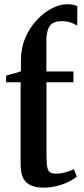

<svg xmlns="http://www.w3.org/2000/svg" viewBox="-20 -850 386 880"><path d="M178.5 10Q128 10 101.2 -13.8Q74.5 -37.5 74.5 -97.5V-473H8V-503.5Q16.5 -506.5 30 -509.8Q43.5 -513 56.5 -516.8Q69.5 -520.5 76 -524Q76 -537 76 -550Q76 -563 76 -575.5Q76 -630 96 -676.5Q116 -723 148 -757.5Q180 -792 216.8 -811.2Q253.5 -830.5 286 -830.5Q303 -830.5 314.8 -828Q326.5 -825.5 334.5 -822L334 -732.5Q319.5 -742 301.5 -747.5Q283.5 -753 262 -753Q238.5 -753 223 -744.5Q207.5 -736 200 -715.2Q192.5 -694.5 192.5 -658V-522.5H316.5V-473H193V-138.5Q193 -100.5 197 -82.5Q201 -64.5 210.8 -59.2Q220.5 -54 237.5 -54Q257.5 -54 281 -60.5Q304.5 -67 318.5 -74.5L332 -40.5Q318 -28.5 294.2 -16.8Q270.5 -5 240.8 2.5Q211 10 178.5 10Z"/></svg>

Font: Merriweather 96pt SemiBold
Style: Regular
Weight: 600
Version: Version 2.100